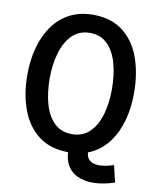

<svg xmlns="http://www.w3.org/2000/svg" viewBox="-100 -858 888 1094"><g transform="rotate(10 344.0 -310.5)"><path d="M347 14Q242 14 174 -37.5Q106 -89 72.5 -178.5Q39 -268 39 -381Q39 -466 59 -539Q79 -612 118 -666.5Q157 -721 215 -751.5Q273 -782 350 -782Q454 -782 522 -730Q590 -678 623 -587.5Q656 -497 656 -382Q656 -298 636.5 -226Q617 -154 578.5 -100Q540 -46 482 -16Q424 14 347 14ZM638 138Q575 159 519 160.5Q463 162 421.5 142Q380 122 359.5 79.5Q339 37 346 -29H457Q453 7 464.5 26.5Q476 46 499 52.5Q522 59 552 55.5Q582 52 615 41ZM348 -91Q410 -91 450 -130.5Q490 -170 509 -236Q528 -302 528 -381Q528 -465 509.5 -531.5Q491 -598 451.5 -637.5Q412 -677 350 -677Q287 -677 247 -636.5Q207 -596 187.5 -529.5Q168 -463 168 -382Q168 -301 186.5 -235Q205 -169 245 -130Q285 -91 348 -91Z"/></g></svg>

Font: Yaldevi SemiBold
Style: Regular
Weight: 600
Designer: Sol Matas, Rajitha Manaperi, Kosala Senevirathne
Foundry: Mooniak
Version: Version 1.100